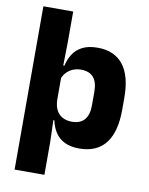

<svg xmlns="http://www.w3.org/2000/svg" viewBox="-91 -726 748 964"><g transform="rotate(10 283.0 -244.0)"><path d="M351.5 11.5Q307.5 11.5 277.5 -3Q247.5 -17.5 229.8 -44.2Q212 -71 204.5 -106.5H165L201 -209.5Q202 -179 212.8 -158Q223.5 -137 243.8 -125.8Q264 -114.5 292 -114.5Q334 -114.5 355.8 -139.2Q377.5 -164 377.5 -213V-282.5Q377.5 -331.5 356.2 -355.8Q335 -380 293 -380Q269.5 -380 250.2 -371.5Q231 -363 217.8 -348.2Q204.5 -333.5 198.5 -314.5L165.5 -385H206.5Q214 -418 231 -444.8Q248 -471.5 278.5 -487.2Q309 -503 356.5 -503Q441.5 -503 486.2 -446.8Q531 -390.5 531 -278V-218Q531 -104.5 486 -46.5Q441 11.5 351.5 11.5ZM203 172H51V-660.5H203V-508L200.5 -365.5L201 -341V-153L199 -126.5L203 5Z"/></g></svg>

Font: Anek Malayalam Medium
Style: Bold
Weight: 700
Version: Version 1.003